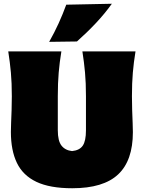

<svg xmlns="http://www.w3.org/2000/svg" viewBox="-20 -987 766 1023"><path d="M365 16Q246 16 174.2 -18Q102.5 -52 70.2 -118.8Q38 -185.5 38 -284Q38 -301.5 39.2 -332.5Q40.5 -363.5 41.8 -400.8Q43 -438 43 -474Q43 -545.5 38 -600.5Q33 -655.5 24 -713H307Q297.5 -655.5 292.8 -600.5Q288 -545.5 288 -474V-293Q288 -236 307.8 -211Q327.5 -186 364 -182Q404 -186 421 -211Q438 -236 438 -293V-474Q438 -545.5 433 -600.5Q428 -655.5 419 -713H702Q692.5 -655.5 687.8 -600.5Q683 -545.5 683 -474Q683 -438 684.2 -400Q685.5 -362 686.8 -330.5Q688 -299 688 -283Q688 -131.5 609.5 -57.8Q531 16 365 16ZM242 -764Q270 -813.5 292.5 -863Q315 -912.5 333 -962L576 -967Q538.5 -914.5 491 -864Q443.5 -813.5 390 -766Z"/></svg>

Font: Commissioner Flair Black
Style: Regular
Weight: 900
Designer: Kostas Bartsokas
Foundry: Kostas Bartsokas
Version: Version 1.000; ttfautohint (v1.8.3)